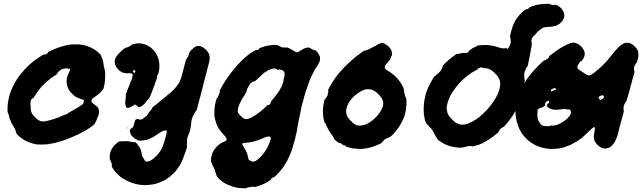

<svg xmlns="http://www.w3.org/2000/svg" viewBox="-20 -725 3385 1012"><path d="M358 -491Q363 -491 381 -491Q399 -491 403 -490Q420 -488 437 -483Q481 -469 510 -437Q513 -433 513 -432Q513 -429 515 -425Q517 -422 518.5 -418Q520 -414 521 -410Q525 -400 526 -384Q527 -378 529 -369Q533 -356 534 -344Q535 -326 534 -314Q533 -307 533 -301Q533 -285 528 -269Q527 -265 527 -263Q527 -259 522 -253Q514 -241 503 -232Q494 -224 485 -218Q471 -209 466 -204Q463 -201 462 -193Q462 -188 464 -185.5Q466 -183 475 -176Q499 -160 499 -152Q499 -151 500 -147Q501 -143 501.5 -141Q502 -139 502 -136Q503 -131 500 -121Q499 -115 496 -111Q494 -106 491 -98Q489 -91 483 -80Q480 -75 480 -74Q480 -72 468 -62Q456 -52 440 -43Q436 -41 431.5 -38Q427 -35 424 -33.5Q421 -32 418 -30Q415 -28 410 -26Q405 -24 403 -22Q393 -16 370 -7Q365 -4 359 -2Q341 6 309 17Q290 23 281 25Q275 27 271 28Q267 29 259.5 30.5Q252 32 249 32Q237 35 225 36Q196 38 174 36Q159 34 148 30Q113 20 89 0Q76 -10 70 -17Q65 -23 65.5 -23.5Q66 -24 65.5 -26Q65 -28 64 -29.5Q63 -31 63 -32.5Q63 -34 62 -36.5Q61 -39 61 -40Q61 -41 60 -42Q59 -43 59 -44Q59 -47 52 -57Q41 -73 35 -90Q33 -96 31 -99Q29 -103 27 -116Q25 -126 22 -128Q21 -129 20 -136Q19 -156 21 -177Q24 -201 30 -223Q37 -246 48 -269Q67 -308 92 -339Q96 -344 96.5 -344.5Q97 -345 97 -344Q99 -341 101 -347Q102 -349 102.5 -350.5Q103 -352 111 -360Q141 -393 183 -421Q207 -437 212 -439Q213 -439 213 -438Q213 -437 215 -437Q217 -437 219.5 -438Q222 -439 222 -439L226 -441Q226 -442 228 -443Q234 -446 233 -449V-450L241 -455Q267 -467 290 -475Q311 -482 328.5 -486Q346 -490 358 -491ZM309 -361Q301 -358 294 -352Q291 -349 289 -347.5Q287 -346 287.5 -345.5Q288 -345 287 -344Q281 -341 281 -338Q281 -337 282 -337V-336Q281 -336 279 -334Q276 -330 263 -323Q251 -315 227 -295Q209 -280 197 -266Q180 -246 165 -222Q159 -213 158 -212Q157 -211 156 -208L154 -206V-207L153 -209L150 -206Q147 -203 147 -202Q147 -201 146 -201Q145 -202 142 -193Q141 -189 140.5 -181.5Q140 -174 141 -171Q142 -168 142 -157Q142 -143 145 -135Q150 -119 173 -99Q185 -89 195 -86Q199 -85 207 -85Q220 -85 233 -89Q239 -90 245 -92Q250 -93 262.5 -97Q275 -101 286.5 -105.5Q298 -110 302 -112Q304 -113 310 -115.5Q316 -118 322 -120.5Q328 -123 328 -123Q330 -121 332.5 -122.5Q335 -124 336 -126Q336 -128 345 -132.5Q354 -137 363 -142.5Q372 -148 386 -156Q412 -171 418 -178Q421 -183 422 -191Q422 -197 419 -199Q417 -200 404 -204Q386 -210 377 -216Q370 -221 357 -234Q344 -247 338 -262Q332 -276 331 -293Q331 -307 333 -317Q338 -333 347 -351Q351 -359 349 -361Q349 -362 345.5 -362.5Q342 -363 340 -362Q338 -362 338 -363Q338 -364 336.5 -364.5Q335 -365 326.5 -364.5Q318 -364 309 -361Z M650 -54H651L653 -52L657 -45Q654 -46 650 -54ZM1019 -482Q1025 -483 1033 -482Q1046 -480 1061 -467Q1080 -451 1084 -432Q1087 -418 1082 -395Q1079 -386 1078 -381Q1077 -376 1074 -365Q1069 -345 1062 -319Q1059 -308 1057.5 -302.5Q1056 -297 1054 -289Q1052 -281 1051.5 -277.5Q1051 -274 1049 -267.5Q1047 -261 1045.5 -255Q1044 -249 1042 -240Q1039 -230 1034 -210Q1032 -203 1030 -196Q1027 -185 1022 -165Q1020 -159 1019 -154Q1018 -149 1017 -146Q1016 -143 1015 -141.5Q1014 -140 1014 -141Q1013 -141 1011.5 -139Q1010 -137 1007 -131Q998 -116 995 -108Q994 -105 992 -100Q989 -91 988 -82Q988 -71 986 -60Q985 -56 985 -54Q984 -45 980 -32Q979 -28 979 -27.5Q979 -27 978.5 -27Q978 -27 977 -25Q974 -15 970 -5L967 0V7Q967 13 966 17Q965 29 965 39Q966 44 966 47Q966 53 962 63Q960 66 959 72Q956 82 948 102Q936 137 917 162Q914 165 912 169Q899 187 877 205Q862 216 853 222Q850 223 844 226Q828 236 803 243Q786 248 760 250Q741 252 717 249Q704 247 696 245Q669 238 650 228Q629 218 615 207Q598 193 584 176Q565 150 569 148Q569 148 570 148Q571 148 569 142Q569 139 569 138L567 133Q566 133 566 130L561 118L560 120Q560 122 560 122L558 102Q558 90 560 84Q565 58 588 36Q598 26 608 21Q612 19 612 20Q612 21 618 20Q621 19 621 19.5Q621 20 624.5 19.5Q628 19 629 19.5Q630 20 634.5 19.5Q639 19 646 19Q653 19 657 19.5Q661 20 667 21.5Q673 23 674 23Q675 23 678.5 23.5Q682 24 682.5 23.5Q683 23 684.5 24Q686 25 689 25.5Q692 26 693 24V23L696 26Q698 29 702 33Q714 48 720 59Q725 70 727 87Q729 101 735 107Q739 112 742 118Q744 122 745 123Q750 128 760 126Q777 123 801 100Q825 77 837 48Q842 34 846 22Q862 -30 858 -36Q856 -38 850 -38Q843 -37 834 -32Q823 -27 812 -19Q808 -15 793 -6Q789 -4 785 -2Q772 6 756 11Q736 17 716 16Q709 15 707.5 14.5Q706 14 703 14H701L702 13Q703 12 702 11Q700 8 695 8Q694 8 694 8L689 4Q689 4 688 3Q684 -1 681 -2Q681 -2 679 -4.5Q677 -7 674.5 -9.5Q672 -12 672 -12.5Q672 -13 671 -14L670 -15V-16L669 -18Q668 -19 668 -20Q668 -21 667.5 -21Q667 -21 667.5 -22Q668 -23 667 -24Q666 -25 667 -25Q668 -26 665 -28Q664 -28 665 -29Q666 -30 665 -31Q664 -32 664.5 -32.5Q665 -33 665 -34.5Q665 -36 664 -36L663 -37L664 -38Q668 -41 667 -43Q666 -44 668 -45.5Q670 -47 677 -51Q681 -54 681.5 -55.5Q682 -57 684 -62Q689 -87 696 -96Q697 -97 697 -95.5Q697 -94 698 -94.5Q699 -95 701 -98Q703 -102 703 -99Q703 -98 704 -98Q705 -98 705.5 -98.5Q706 -99 707 -98Q707 -96 709 -98Q709 -98 709 -97Q710 -95 713 -96Q713 -95 717.5 -95Q722 -95 723 -95Q724 -95 725 -95Q727 -96 731 -98Q732 -99 734 -100Q740 -104 744 -107Q747 -110 751 -113Q755 -116 755.5 -117.5Q756 -119 757 -119.5Q758 -120 757.5 -120.5Q757 -121 758 -122Q759 -123 759 -123.5Q759 -124 761 -126Q763 -128 763 -128.5Q763 -129 764.5 -131Q766 -133 766 -134Q766 -135 768 -136Q773 -139 773 -142Q773 -143 776 -146Q781 -150 782 -155Q782 -158 784 -159Q795 -167 880 -238Q899 -254 914 -274Q921 -283 927 -294Q931 -304 935 -315Q940 -334 948 -363Q951 -376 952.5 -381.5Q954 -387 957.5 -400.5Q961 -414 962 -414Q963 -414 965.5 -417Q968 -420 968 -422Q968 -423 968 -423Q972 -424 976 -442Q979 -455 996 -468Q1000 -471 1004 -475Q1009 -480 1019 -482ZM699 -496Q717 -498 733 -494Q744 -492 754 -487Q771 -480 788 -462Q799 -450 806 -437Q819 -413 820 -385Q821 -373 819 -357Q817 -342 813 -335Q813 -333 812.5 -331.5Q812 -330 811 -330Q810 -330 809.5 -329.5Q809 -329 808 -327Q806 -322 808 -321Q809 -321 809 -319Q807 -312 802 -299Q798 -288 795.5 -280Q793 -272 791 -267.5Q789 -263 786.5 -256.5Q784 -250 783 -247Q782 -244 781 -241Q768 -206 765 -206Q763 -206 756 -196Q740 -174 728 -167Q725 -165 725 -164H724L722 -163Q722 -163 720 -162.5Q718 -162 717.5 -161Q717 -160 716 -160.5Q715 -161 713 -161.5Q711 -162 710.5 -161.5Q710 -161 708.5 -162Q707 -163 704.5 -165Q702 -167 700 -169Q694 -174 692 -174Q690 -174 683 -169Q675 -164 667 -160Q665 -159 659.5 -157Q654 -155 654 -155.5Q654 -156 652 -156Q650 -156 649 -156Q648 -156 648 -157Q648 -158 647.5 -159Q647 -160 646 -160Q645 -160 645.5 -161Q646 -162 645 -162Q644 -162 644 -163L643 -166V-167Q644 -168 643 -168.5Q642 -169 642 -169V-171L641 -172Q642 -174 641.5 -174Q641 -174 641 -175Q640 -175 640 -180Q640 -189 641 -196Q641 -199 641.5 -202Q642 -205 642 -206L643 -212V-215Q646 -222 644 -223Q644 -223 642 -222H641Q642 -223 646 -234.5Q650 -246 652.5 -252.5Q655 -259 657.5 -265Q660 -271 664 -281Q668 -291 671 -299.5Q674 -308 675 -309Q677 -315 679 -325Q681 -335 674 -338Q670 -340 654 -339Q636 -338 623 -344Q614 -349 606 -356Q599 -363 594 -370Q588 -380 586 -388Q580 -411 598 -434Q601 -438 613 -450Q625 -462 629 -465Q634 -468 639 -471.5Q644 -475 645 -475Q647 -473 655 -477Q660 -480 664 -482Q672 -486 672 -488Q672 -489 678 -491Q688 -494 699 -496ZM691 -354Q686 -358 681 -352Q679 -350 684 -344Q688 -339 690 -341Q691 -342 691 -342L693 -346V-351Q692 -353 691 -354Z M1420 -488Q1429 -489 1440 -488Q1444 -487 1445 -487Q1446 -487 1446 -486Q1445 -484 1451 -482H1453L1460 -479Q1460 -479 1460 -478Q1460 -478 1463 -476Q1467 -475 1474 -475Q1475 -475 1478 -474.5Q1481 -474 1481 -475H1482Q1485 -473 1489 -474Q1490 -474 1490 -475V-476Q1492 -476 1503 -471Q1513 -467 1525 -459Q1537 -451 1541 -450Q1548 -448 1563 -458Q1578 -468 1588 -471Q1593 -473 1599 -474Q1605 -475 1609 -474.5Q1613 -474 1613 -473Q1613 -470 1619 -469Q1621 -469 1622 -468Q1623 -464 1630 -464Q1632 -463 1635.5 -461.5Q1639 -460 1640 -461Q1643 -461 1652 -451Q1662 -439 1666 -427Q1667 -422 1667 -416Q1667 -405 1664 -400Q1663 -398 1663 -397L1660 -393V-392Q1660 -387 1648 -371Q1640 -362 1637 -354Q1633 -345 1629 -337Q1622 -326 1612 -301Q1587 -234 1578 -194Q1577 -191 1574.5 -182Q1572 -173 1570.5 -166.5Q1569 -160 1568.5 -157.5Q1568 -155 1565.5 -142.5Q1563 -130 1562 -125.5Q1561 -121 1560 -116Q1559 -111 1558.5 -108.5Q1558 -106 1556 -98Q1551 -68 1548 -56Q1547 -50 1545 -36Q1536 8 1525 43Q1523 51 1522 54.5Q1521 58 1518 66.5Q1515 75 1513 80Q1511 85 1508 91Q1505 97 1504 100Q1500 109 1494 122Q1489 131 1477 150Q1467 166 1452 182Q1435 202 1428 206Q1425 208 1424 210L1422 211V209Q1422 208 1421 209Q1417 210 1413 214Q1408 218 1409 219Q1410 220 1408.5 221.5Q1407 223 1404 225Q1401 227 1397 230Q1390 234 1387.5 235.5Q1385 237 1381 239Q1369 246 1349 253Q1333 259 1320 261Q1317 261 1317 260.5Q1317 260 1316 259Q1313 258 1303 260Q1297 261 1293 262Q1285 263 1281 265Q1280 266 1277 267Q1274 268 1259 267Q1241 267 1227 264Q1213 261 1200 256Q1165 245 1143 225Q1140 222 1137 220Q1131 215 1123 204Q1121 201 1121 200Q1122 199 1119 194Q1118 191 1118 190Q1118 189 1116.5 185.5Q1115 182 1115 181.5Q1115 181 1113 172Q1112 168 1109 163Q1106 158 1104.5 155Q1103 152 1102.5 151Q1102 150 1100.5 146Q1099 142 1098.5 141.5Q1098 141 1097 137Q1095 130 1093 127L1092 126V118Q1093 95 1102 76Q1109 62 1123 47.5Q1137 33 1152 26Q1155 24 1163 21Q1173 17 1174 13Q1177 4 1160 -14Q1151 -24 1146 -30Q1138 -39 1133 -48Q1125 -61 1121 -72Q1113 -93 1110 -116Q1110 -123 1110 -137.5Q1110 -152 1111 -158Q1114 -182 1120 -200L1123 -208Q1124 -207 1125 -207Q1127 -208 1129 -215Q1131 -220 1135 -229.5Q1139 -239 1139 -241.5Q1139 -244 1138 -244H1137L1142 -255Q1160 -290 1182 -320Q1250 -415 1315 -454Q1327 -461 1330 -461Q1341 -461 1345 -466Q1346 -468 1345 -469L1352 -473H1353Q1383 -485 1411 -487Q1418 -488 1420 -488ZM1433 -363Q1430 -364 1424 -364Q1413 -364 1399 -357Q1387 -351 1376 -344Q1362 -333 1332 -304Q1322 -295 1322 -296Q1322 -297 1320 -297Q1317 -297 1314 -294Q1313 -292 1312.5 -293Q1312 -294 1309 -291.5Q1306 -289 1304 -288Q1298 -285 1292 -273Q1288 -265 1286 -262Q1282 -257 1282 -255Q1282 -254 1282 -253Q1278 -245 1280 -244Q1281 -243 1266 -219Q1260 -211 1251 -194Q1239 -172 1235 -155Q1230 -136 1239 -124Q1240 -122 1250 -113Q1265 -98 1275 -97Q1291 -96 1322 -115.5Q1353 -135 1385 -166L1392 -174V-172Q1392 -170 1393 -170Q1396 -170 1399 -173Q1401 -175 1401.5 -174.5Q1402 -174 1402.5 -175Q1403 -176 1403 -176.5Q1403 -177 1404 -178Q1409 -182 1407 -187Q1406 -188 1408 -190Q1431 -217 1444 -235Q1464 -264 1471 -287Q1475 -298 1475 -307Q1475 -314 1477 -314Q1479 -315 1479 -321Q1479 -324 1479.5 -324Q1480 -324 1480 -333Q1480 -346 1476 -349Q1470 -354 1468 -354Q1468 -356 1461 -357Q1459 -357 1459 -357Q1457 -359 1454 -359Q1449 -359 1447 -356Q1446 -355 1445 -356Q1440 -361 1433 -363ZM1400 -5Q1389 -7 1372 1Q1345 13 1322 20Q1301 26 1272 28Q1260 29 1257.5 31Q1255 33 1259 40Q1261 45 1265 50Q1275 66 1280 78Q1284 86 1287 101Q1289 114 1291 116.5Q1293 119 1303 124L1309 127H1314Q1320 127 1328 123Q1338 117 1352 103Q1377 78 1392 47Q1398 34 1403 21Q1407 9 1407 3Q1407 -4 1400 -5Z M1779 35 1789 39 1799 45Q1798 45 1789.5 41Q1781 37 1779 35ZM1989 -499 1986 -500H1989Q1999 -499 2008 -495L2011 -493H2009L2007 -494L2009 -492Q2013 -489 2014 -491Q2014 -491 2016 -490Q2018 -489 2021 -486.5Q2024 -484 2026 -482Q2041 -468 2045 -452Q2048 -442 2046 -434Q2045 -430 2045 -431Q2044 -432 2042 -428Q2039 -422 2038 -417Q2038 -411 2024 -397Q2010 -383 2008 -373Q2007 -367 2010 -363Q2013 -359 2026 -351Q2058 -332 2080 -305Q2089 -294 2097 -280Q2107 -263 2109 -254Q2109 -252 2109 -250Q2108 -246 2111 -237Q2112 -231 2114 -225Q2115 -217 2118 -213Q2121 -209 2122 -201Q2124 -179 2120 -151Q2116 -121 2106 -98Q2103 -93 2102 -91Q2096 -76 2082.5 -55.5Q2069 -35 2050 -15Q2036 -1 2031 -1Q2030 -1 2027 0.5Q2024 2 2019 4Q2008 8 1998 20Q1994 24 1994 25Q1993 28 1983 33Q1935 57 1885 60Q1869 60 1850 58Q1836 57 1822 53Q1811 50 1806 48Q1802 46 1802 45.5Q1802 45 1801.5 44Q1801 43 1799 42Q1797 41 1796 41Q1790 39 1783 35Q1774 28 1771 28V30Q1772 32 1771 31L1768 29Q1766 27 1761 24.5Q1756 22 1752 18Q1750 16 1746.5 13Q1743 10 1740.5 7.5Q1738 5 1738.5 5Q1739 5 1740 6H1741Q1741 3 1735 -4L1734 -6Q1736 -6 1731 -12Q1729 -14 1729.5 -14Q1730 -14 1726 -19Q1720 -26 1713 -38Q1706 -51 1702 -60Q1699 -69 1697 -71Q1696 -72 1695 -74Q1694 -77 1692.5 -78.5Q1691 -80 1690.5 -79.5Q1690 -79 1689 -84Q1682 -111 1682 -141Q1683 -172 1691 -200V-201L1693 -205H1694L1695 -204L1696 -205Q1698 -207 1698.5 -210Q1699 -213 1700 -212L1703 -216Q1704 -219 1704.5 -219Q1705 -219 1706 -221Q1707 -223 1707.5 -225.5Q1708 -228 1708 -229Q1708 -230 1708 -232L1709 -238L1710 -240Q1711 -243 1711 -245Q1711 -247 1710.5 -247.5Q1710 -248 1709 -248L1708 -247Q1708 -250 1720 -271Q1741 -309 1767 -340Q1818 -401 1889 -451Q1900 -459 1901 -459Q1904 -457 1910 -460Q1913 -462 1913 -462Q1916 -461 1920 -464Q1921 -465 1922 -465Q1924 -465 1933 -470Q1940 -474 1941 -474Q1942 -474 1950 -479Q1956 -482 1956 -482Q1957 -482 1961.5 -484.5Q1966 -487 1966.5 -487.5Q1967 -488 1967 -488Q1968 -488 1969.5 -489Q1971 -490 1970.5 -490.5Q1970 -491 1970.5 -491Q1971 -491 1972 -492Q1978 -493 1977.5 -494Q1977 -495 1983 -496Q1986 -496 1989 -497L1991 -498ZM1930 -254Q1919 -255 1915 -255Q1893 -252 1873 -238Q1845 -221 1825 -194Q1817 -183 1813 -173Q1807 -160 1805 -148Q1803 -130 1809 -115Q1810 -112 1814.5 -105Q1819 -98 1826 -91Q1845 -71 1856 -67Q1859 -65 1864 -64Q1869 -63 1877 -63Q1889 -63 1901 -67Q1921 -73 1942 -90Q1957 -101 1969 -115.5Q1981 -130 1989 -144Q1997 -158 1999 -170Q2001 -181 1999 -190Q1997 -202 1989 -212Q1987 -215 1981 -222Q1954 -252 1930 -254Z M2847 -704Q2853 -705 2866 -705Q2879 -705 2879 -704Q2879 -701 2886 -701L2887 -700L2889 -699Q2891 -699 2893 -699Q2895 -699 2897 -699Q2899 -699 2899 -699Q2899 -699 2904 -699H2908V-700V-701L2911 -700Q2926 -694 2939 -680Q2946 -672 2950 -663Q2956 -649 2954 -636Q2952 -627 2945 -616Q2938 -606 2926 -597.5Q2914 -589 2905 -588Q2902 -587 2901 -587Q2901 -588 2897 -586Q2894 -585 2883 -584Q2859 -583 2854 -582Q2842 -580 2834 -574Q2811 -558 2797 -538Q2796 -537 2796 -537Q2793 -537 2790.5 -534Q2788 -531 2783 -521Q2780 -516 2781 -503Q2782 -494 2783 -494Q2783 -494 2784 -494Q2783 -493 2783 -490Q2783 -485 2781 -476Q2778 -465 2777 -455Q2776 -449 2775 -445Q2773 -436 2764 -389Q2762 -378 2761 -376.5Q2760 -375 2760 -374.5Q2760 -374 2759 -374Q2754 -371 2745 -345L2743 -337V-331Q2743 -326 2743.5 -322Q2744 -318 2744 -312Q2744 -305 2746 -305Q2746 -305 2746 -302Q2745 -293 2739 -260Q2736 -246 2735 -240Q2733 -230 2729.5 -217Q2726 -204 2722.5 -194.5Q2719 -185 2717 -185Q2716 -185 2715 -184Q2714 -183 2710 -174.5Q2706 -166 2705.5 -163.5Q2705 -161 2706 -161Q2707 -161 2706.5 -160Q2706 -159 2705 -156Q2704 -151 2696 -138Q2681 -112 2671 -99Q2668 -95 2663 -89Q2650 -71 2640 -61Q2635 -56 2632.5 -55.5Q2630 -55 2626 -52Q2622 -49 2619.5 -47.5Q2617 -46 2616 -44Q2610 -35 2610 -33Q2610 -30 2600 -22Q2578 -3 2551 14Q2517 35 2494 41Q2492 41 2484.5 43.5Q2477 46 2473 46.5Q2469 47 2468.5 46Q2468 45 2460.5 44.5Q2453 44 2447 45.5Q2441 47 2439.5 47.5Q2438 48 2432.5 49Q2427 50 2423 50.5Q2419 51 2411.5 51Q2404 51 2403 52H2410Q2418 52 2422 52L2426 53H2424Q2420 54 2404.5 53.5Q2389 53 2385 52Q2362 49 2345 43Q2321 35 2301 21Q2286 11 2286 9Q2287 7 2282 2Q2280 -1 2280 -1Q2281 -3 2276 -7Q2275 -8 2275 -9Q2275 -10 2274 -12Q2272 -14 2269 -21Q2265 -28 2261 -35Q2259 -38 2256.5 -42.5Q2254 -47 2249.5 -50.5Q2245 -54 2244 -55.5Q2243 -57 2240.5 -59.5Q2238 -62 2236.5 -64.5Q2235 -67 2234 -67Q2233 -67 2232.5 -69Q2232 -71 2230 -73Q2228 -75 2227 -75Q2226 -75 2224 -80Q2217 -97 2214 -125Q2213 -135 2213 -149Q2213 -178 2218 -202Q2219 -208 2219 -209L2220 -208L2221 -211Q2220 -226 2239 -268Q2247 -285 2257 -302Q2259 -306 2263 -312.5Q2267 -319 2270.5 -324Q2274 -329 2274 -328.5Q2274 -328 2273.5 -326Q2273 -324 2273 -323Q2274 -322 2280 -330L2284 -335V-334L2283 -333L2285 -334Q2287 -335 2289 -338Q2291 -341 2291.5 -340Q2292 -339 2294 -342L2296 -345Q2296 -344 2301 -350Q2308 -359 2307 -360Q2307 -361 2308 -362Q2312 -366 2310 -367Q2310 -368 2311 -369Q2315 -374 2313 -376Q2313 -376 2312 -376Q2312 -376 2312.5 -377Q2313 -378 2314.5 -379.5Q2316 -381 2318.5 -383.5Q2321 -386 2325 -391Q2347 -413 2369 -428Q2386 -441 2387 -441Q2388 -441 2388 -440Q2388 -439 2390 -439.5Q2392 -440 2394.5 -441Q2397 -442 2397 -441.5Q2397 -441 2400 -442Q2403 -443 2404 -443Q2405 -443 2407 -443.5Q2409 -444 2409.5 -444Q2410 -444 2411 -444.5Q2412 -445 2416 -445.5Q2420 -446 2422 -446.5Q2424 -447 2426 -446.5Q2428 -446 2429 -447L2430 -446Q2430 -447 2434 -446Q2438 -445 2438.5 -445.5Q2439 -446 2439 -445L2443 -447Q2444 -448 2445.5 -448.5Q2447 -449 2447 -449.5Q2447 -450 2448.5 -451Q2450 -452 2449.5 -452.5Q2449 -453 2450 -453.5Q2451 -454 2451 -455Q2451 -456 2451 -456H2452L2453 -457Q2454 -458 2454 -459Q2454 -460 2455 -460Q2455 -460 2455.5 -460.5Q2456 -461 2456 -461Q2457 -461 2457 -461.5Q2457 -462 2458 -462Q2459 -462 2460 -463Q2463 -466 2464 -467H2465L2467 -468Q2469 -469 2469 -469.5Q2469 -470 2471 -471Q2473 -472 2473.5 -472.5Q2474 -473 2475.5 -473.5Q2477 -474 2480 -475L2483 -477L2487 -479Q2496 -481 2496 -483Q2496 -483 2493 -483L2491 -484H2493Q2500 -486 2516 -487Q2525 -488 2541 -488Q2574 -487 2609 -475Q2625 -470 2633 -470Q2646 -470 2651 -471Q2652 -472 2652 -470Q2654 -466 2657 -468Q2659 -469 2660 -473Q2660 -475 2661 -475Q2663 -475 2665 -482Q2665 -485 2665.5 -485Q2666 -485 2666.5 -486Q2667 -487 2668.5 -490Q2670 -493 2670 -493.5Q2670 -494 2671 -495.5Q2672 -497 2672 -503Q2672 -521 2671 -521Q2670 -521 2670 -523Q2671 -530 2668 -531Q2668 -531 2668 -532Q2668 -533 2669 -539Q2675 -566 2684 -591Q2691 -608 2700 -623Q2719 -652 2746 -672Q2750 -675 2755 -676Q2764 -677 2767 -681Q2768 -683 2768 -684Q2767 -684 2768 -684.5Q2769 -685 2773 -687Q2786 -694 2804 -698Q2823 -703 2847 -704ZM2499 -361H2501L2497 -359Q2494 -358 2492 -357Q2490 -356 2486 -353Q2462 -341 2440 -323Q2421 -307 2409 -295Q2397 -281 2393 -277Q2391 -274 2389 -272Q2382 -265 2375 -253Q2373 -250 2370 -247Q2355 -226 2345 -200Q2339 -186 2337 -174Q2332 -154 2337 -136Q2340 -121 2352 -107Q2364 -93 2376 -83Q2398 -66 2422 -68Q2436 -69 2450 -75Q2487 -89 2527 -126.5Q2567 -164 2593 -209Q2602 -225 2608 -241Q2614 -257 2616 -273Q2618 -292 2612 -307Q2607 -317 2603 -323Q2585 -345 2568 -356Q2557 -363 2545 -365Q2535 -367 2527 -366L2525 -367Q2526 -368 2524.5 -368.5Q2523 -369 2517 -369.5Q2511 -370 2509.5 -369Q2508 -368 2508 -367.5Q2508 -367 2507 -367Q2506 -367 2502 -365Q2498 -363 2497.5 -362Q2497 -361 2499 -361Z M2997 -500Q3006 -501 3015 -498Q3032 -493 3047 -476Q3061 -459 3062 -444Q3063 -427 3052 -412Q3051 -410 3048.5 -407Q3046 -404 3044 -402Q3042 -400 3041 -401Q3039 -402 3032 -393L3033 -392L3032 -390Q3026 -383 3024 -377Q3023 -374 3023 -370Q3023 -363 3034 -356Q3056 -342 3063 -337Q3077 -327 3085.5 -327.5Q3094 -328 3111 -341Q3160 -378 3202 -432Q3222 -458 3240 -476Q3253 -489 3263 -494Q3274 -500 3285 -500Q3296 -500 3306 -495Q3317 -490 3327 -479Q3340 -466 3344 -452Q3345 -448 3345 -437.5Q3345 -427 3343.5 -420Q3342 -413 3340 -406L3335 -394Q3334 -394 3333 -392.5Q3332 -391 3331 -389Q3330 -387 3329.5 -386.5Q3329 -386 3326 -380L3323 -374L3322 -367Q3322 -357 3322 -351Q3323 -350 3324 -350Q3325 -350 3324.5 -348.5Q3324 -347 3324 -345.5Q3324 -344 3321.5 -334.5Q3319 -325 3317.5 -319Q3316 -313 3315 -311.5Q3314 -310 3312.5 -303Q3311 -296 3310 -292.5Q3309 -289 3307 -282Q3305 -275 3302.5 -265.5Q3300 -256 3298.5 -249Q3297 -242 3295.5 -238Q3294 -234 3292 -227Q3285 -200 3283 -195Q3282 -192 3280.5 -191Q3279 -190 3275.5 -183Q3272 -176 3270 -173Q3267 -167 3266.5 -154.5Q3266 -142 3268 -142Q3268 -142 3268 -140.5Q3268 -139 3267.5 -135.5Q3267 -132 3265.5 -127.5Q3264 -123 3263 -118Q3257 -93 3255 -88Q3254 -87 3253 -82.5Q3252 -78 3251 -74.5Q3250 -71 3247 -60Q3243 -43 3240 -31Q3237 -22 3235 -12Q3230 4 3225 14Q3218 29 3206 42Q3200 47 3195 51Q3181 58 3168 58Q3160 58 3151 54Q3133 46 3119 26Q3109 12 3110 -6Q3110 -13 3113 -28Q3116 -43 3116 -47V-51L3115 -53Q3112 -56 3107 -53Q3100 -49 3079 -28Q3047 4 3035 10Q3033 11 3032 12Q3029 15 3020 21Q3016 23 3010 26Q2997 35 2981 41Q2959 50 2943 54H2942H2940H2939L2938 55H2937H2936H2935H2934L2933 56Q2902 62 2869 59Q2856 58 2841 54Q2798 44 2764 15Q2754 7 2743 -6Q2736 -14 2728 -26Q2718 -42 2711 -61Q2703 -82 2699 -109Q2696 -128 2698 -147Q2700 -180 2708 -207Q2730 -284 2796 -356Q2817 -379 2840 -400Q2848 -407 2851 -408Q2857 -408 2862 -413Q2866 -416 2866.5 -416Q2867 -416 2868 -417Q2869 -418 2869 -418.5Q2869 -419 2872 -421Q2876 -425 2874 -427Q2873 -428 2879 -433Q2911 -457 2933 -471Q2943 -477 2964 -488Q2982 -498 2997 -500ZM2908 -259Q2903 -261 2897 -259Q2884 -254 2883 -249Q2883 -247 2884.5 -245Q2886 -243 2888 -244Q2890 -244 2890 -244.5Q2890 -245 2891 -245Q2894 -245 2895 -247Q2896 -247 2897.5 -247.5Q2899 -248 2902.5 -249.5Q2906 -251 2906.5 -251Q2907 -251 2907.5 -252Q2908 -253 2909 -253Q2911 -253 2911.5 -254.5Q2912 -256 2911 -257Q2911 -258 2908 -259ZM3160 -222Q3158 -224 3153 -222Q3152 -222 3151.5 -222Q3151 -222 3148 -221Q3139 -219 3136 -213L3135 -211L3137 -212L3139 -213L3137 -211Q3135 -210 3135 -207Q3135 -204 3136 -203.5Q3137 -203 3140 -205Q3147 -210 3152 -212L3153 -213L3151 -211Q3149 -209 3146 -207Q3141 -204 3140 -201Q3139 -200 3140 -198Q3141 -195 3147 -199Q3150 -201 3154.5 -203.5Q3159 -206 3160 -207Q3162 -209 3163 -215Q3163 -220 3160 -222ZM2872 -193Q2870 -195 2862 -190.5Q2854 -186 2854 -181Q2854 -178 2854.5 -177Q2855 -176 2854 -175Q2852 -173 2853 -170Q2853 -169 2852.5 -169Q2852 -169 2850.5 -167.5Q2849 -166 2848.5 -166Q2848 -166 2847.5 -165Q2847 -164 2846.5 -164Q2846 -164 2843 -162Q2835 -157 2827 -155Q2818 -153 2815.5 -149Q2813 -145 2813 -133Q2812 -124 2812 -122.5Q2812 -121 2813 -110.5Q2814 -100 2814 -98Q2816 -92 2823 -80Q2828 -72 2831 -69Q2839 -61 2854 -60Q2857 -60 2860 -60Q2863 -60 2863.5 -60.5Q2864 -61 2865 -60H2871Q2871 -61 2874 -60Q2880 -60 2880 -62Q2880 -64 2882.5 -63.5Q2885 -63 2893 -63Q2911 -63 2930 -73Q2949 -82 2966 -97Q2984 -113 2988 -125Q2992 -138 2985 -146Q2982 -149 2972 -148Q2965 -148 2965 -149Q2965 -150 2959 -151Q2954 -151 2932 -148Q2915 -145 2900 -147Q2890 -148 2880 -152Q2876 -154 2875 -154Q2875 -155 2874.5 -155Q2874 -155 2873.5 -155.5Q2873 -156 2872 -156Q2871 -157 2872 -157Q2872 -157 2870.5 -157.5Q2869 -158 2870 -159Q2870 -159 2869.5 -159Q2869 -159 2868 -159L2867 -160Q2869 -162 2865 -162Q2864 -162 2865 -163Q2866 -165 2864 -165Q2863 -165 2863 -166Q2865 -168 2862 -168H2860L2862 -170Q2866 -174 2864 -175L2868 -179Q2874 -183 2874 -185Q2876 -190 2872 -193Z"/></svg>

Font: TT2020 Style B
Style: Italic
Weight: 400
Italic angle: -15°
Version: Version 0.2.000